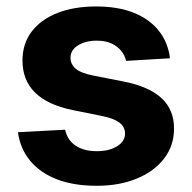

<svg xmlns="http://www.w3.org/2000/svg" viewBox="-20 -573 602 603"><path d="M513.9 -390 376 -381.8Q372.2 -399.2 360.4 -413.6Q348.6 -428 329.7 -436.7Q310.7 -445.3 284.2 -445.3Q249 -445.3 225.2 -430.6Q201.4 -415.9 201.4 -391.8Q201.4 -372 216.7 -358.1Q232.1 -344.2 269.9 -336.3L369.1 -316.8Q448.3 -301 487.5 -264.6Q526.6 -228.3 526.6 -169.3Q526.6 -115.4 495.3 -75Q464.1 -34.5 409.3 -12Q354.6 10.5 283.8 10.5Q211.4 10.5 158.6 -9.9Q105.9 -30.4 74.7 -68.1Q43.5 -105.9 36.3 -157.8L184.6 -165.6Q191.7 -132.5 217.7 -115.4Q243.7 -98.2 284 -98.2Q323.6 -98.2 348.1 -113.9Q372.7 -129.5 372.7 -153.3Q372.7 -174.2 355.6 -187.5Q338.5 -200.8 302.7 -208.2L208.4 -227.3Q128.5 -243.7 89.6 -282.7Q50.6 -321.7 50.6 -382.8Q50.6 -435.6 79.3 -473.6Q108.1 -511.6 160.1 -532.2Q212.1 -552.7 281.8 -552.7Q350.7 -552.7 400.1 -532.9Q449.6 -513 478.6 -476.6Q507.6 -440.2 513.9 -390Z"/></svg>

Font: Inter V
Style: 
Weight: 400
Designer: Rasmus Andersson
Foundry: rsms
Version: Version 4.000;git-a3f224843